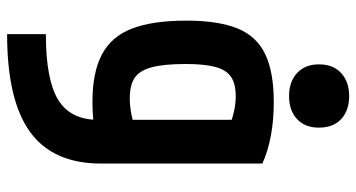

<svg xmlns="http://www.w3.org/2000/svg" viewBox="-251 -531 1002 540"><g transform="rotate(90 250.0 -261.0)"><path d="M76 111Q204 111 260.5 76.5Q317 42 317 -36V-467L345 -402Q316 -413 294 -418Q272 -423 251 -423Q216 -423 196.5 -410Q177 -397 168.5 -366.5Q160 -336 160 -282Q160 -222 169 -187.5Q178 -153 198.5 -139Q219 -125 257 -125Q277 -125 298.5 -129Q320 -133 349 -141L380 -33Q354 -27 326 -23.5Q298 -20 266 -20Q184 -20 133.5 -46.5Q83 -73 60.5 -131Q38 -189 38 -284Q38 -374 60 -428Q82 -482 132.5 -506Q183 -530 267 -530Q368 -530 440 -498V-44Q440 91 351 155.5Q262 220 76 220ZM250 -573Q210 -573 185.5 -595.5Q161 -618 161 -657Q161 -697 185.5 -719.5Q210 -742 250 -742Q291 -742 315 -719.5Q339 -697 339 -657Q339 -618 315 -595.5Q291 -573 250 -573Z"/></g></svg>

Font: M PLUS 1 Code SemiBold
Style: Regular
Weight: 600
Designer: Coji Morishita
Foundry: UNDERFOREST DESIGN
Version: Version 1.005